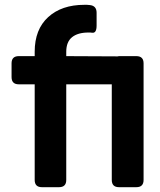

<svg xmlns="http://www.w3.org/2000/svg" viewBox="-20 -777 664 797"><path d="M154 0Q124 0 124 -30V-427H58Q28 -427 28 -457V-514Q28 -544 58 -544H124V-562Q124 -655 180 -706Q236 -757 330 -757Q335 -757 341 -757Q347 -757 353 -756Q381 -753 381 -724V-671Q381 -639 363 -641Q359 -642 354.5 -642Q350 -642 347 -642Q303 -642 279 -622.5Q255 -603 255 -562V-544L463 -543Q466 -543 468 -543L474 -544H546Q576 -544 576 -514V-30Q576 0 546 0H474Q444 0 444 -30V-427H255V-30Q255 0 225 0Z"/></svg>

Font: Pitagon Sans Text
Style: Bold
Weight: 700
Designer: Travis Tran
Foundry: Pitagon
Version: Version 1.001; ttfautohint (v1.8.4.7-5d5b);gftools[0.9.26]